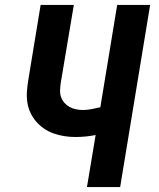

<svg xmlns="http://www.w3.org/2000/svg" viewBox="-20 -755 640 775"><path d="M331 0 366 -210Q346 -206 325.5 -204Q305 -202 285 -202Q262 -202 239.5 -205.5Q217 -209 196 -216.5Q175 -224 157 -236.5Q139 -249 125 -265.5Q111 -282 102 -302Q93 -322 90 -344.5Q87 -367 89 -390Q91 -413 95 -437L144 -735H278L225 -419Q223 -404 222.5 -390Q222 -376 226.5 -363Q231 -350 240 -340Q249 -330 260.5 -323.5Q272 -317 286 -314Q300 -311 314 -311Q332 -311 349.5 -314.5Q367 -318 385 -322L453 -735H586L465 0Z"/></svg>

Font: Iosevka Curly XBdExObl
Style: Regular
Weight: 800
Width: 7
Italic angle: -9°
Monospace: yes
Designer: Belleve Invis
Foundry: Belleve Invis
Version: Version 11.1.0; ttfautohint (v1.8.3)